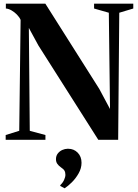

<svg xmlns="http://www.w3.org/2000/svg" viewBox="-20 -763 752 1048"><path d="M11 0V-26L85 -49L92.5 -654.5Q86 -669.5 72.5 -683.2Q59 -697 43 -706.2Q27 -715.5 12 -716.5V-743H227.5L522 -277.5L580.5 -168L574 -693.5L493.5 -716.5V-743H707.5V-716.5L631 -693.5L625 0H516.5L189.5 -515L137.5 -610.5L142.5 -49L228 -26V0ZM425 125.5Q425 155.5 409.2 183.2Q393.5 211 372 232.2Q350.5 253.5 333 264.5H332L309 252V247.5Q322.5 235 329.8 219Q337 203 337 191.5Q337 177.5 331.8 168.5Q326.5 159.5 312 150Q300.5 142 293 131.5Q285.5 121 285.5 106Q285.5 87.5 295.5 74.8Q305.5 62 320.2 55.5Q335 49 349 49H352.5Q383 49 404 70.2Q425 91.5 425 125.5Z"/></svg>

Font: Merriweather 120pt
Style: Bold
Weight: 700
Designer: Eben Sorkin
Foundry: Eben Sorkin
Version: Version 2.100